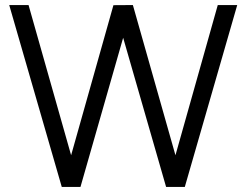

<svg xmlns="http://www.w3.org/2000/svg" viewBox="-20 -740 976 760"><path d="M224.5 0H298.5L467.5 -590.5L637.5 0H711.5L919 -720H842L674.5 -125.5L506 -720L429 -719.5L261.5 -125.5L93 -720H16.5Z"/></svg>

Font: Hauora
Style: Regular
Weight: 400
Designer: Mikhail Sharanda
Foundry: WCYS & Co.
Version: Version 1.010